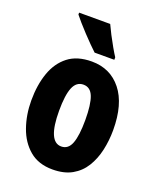

<svg xmlns="http://www.w3.org/2000/svg" viewBox="-143 -854 787 952"><g transform="rotate(20 250.5 -378.0)"><path d="M466 -276Q466 -221 454.5 -169.5Q443 -118 418 -77.5Q393 -37 351.5 -13.5Q310 10 249 10Q175 10 127.5 -30Q80 -70 57 -135.5Q34 -201 34 -276Q34 -358 56.5 -422Q79 -486 126.5 -523Q174 -560 251 -560Q349 -560 407.5 -486.5Q466 -413 466 -276ZM181 -275Q181 -112 251 -112Q288 -112 303.5 -153Q319 -194 319 -276Q319 -358 303.5 -398Q288 -438 251 -438Q214 -438 197.5 -398Q181 -358 181 -275ZM272 -766Q281 -746 296 -717Q311 -688 326.5 -661Q342 -634 352 -619V-606H248Q235 -618 215.5 -637.5Q196 -657 175 -679.5Q154 -702 136 -722.5Q118 -743 108 -756V-766Z"/></g></svg>

Font: Noto Sans Lao Looped ExtraCondensed ExtraBold
Style: Regular
Weight: 800
Width: 2
Designer: Mark Frömberg, Ben Mitchell
Foundry: The Fontpad Ltd
Version: Version 1.002; ttfautohint (v1.8.4.7-5d5b)